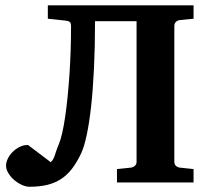

<svg xmlns="http://www.w3.org/2000/svg" viewBox="-20 -691 784 727"><path d="M422.9 0V-50.8L475.1 -56.2Q483.4 -57.1 490.2 -62.7Q497.1 -68.4 497.1 -78.1V-610.8H339.8Q339.8 -513.7 335.9 -432.6Q332 -351.6 325 -288.1Q317.9 -224.6 308.3 -179.7Q298.8 -134.8 287.1 -109.9Q271 -76.2 252.7 -52.2Q234.4 -28.3 211.2 -13.2Q188 2 158.9 9Q129.9 16.1 91.8 16.1Q77.6 16.1 62 8.8Q46.4 1.5 33.2 -10Q20 -21.5 11.5 -35.6Q2.9 -49.8 2.9 -64Q2.9 -76.2 9.5 -90.1Q16.1 -104 27.6 -115.5Q39.1 -127 54 -134.5Q68.8 -142.1 85.9 -142.1L171.9 -77.1Q176.8 -80.1 180.7 -87.2Q184.6 -94.2 187.7 -103.5Q190.9 -112.8 194.3 -123.3Q197.8 -133.8 202.1 -143.1Q209 -159.2 215.3 -186.5Q221.7 -213.9 226.8 -249.3Q231.9 -284.7 236.1 -326.2Q240.2 -367.7 243.2 -412.1Q246.1 -456.5 247.6 -502.7Q249 -548.8 249 -592.8Q249 -602.5 245.1 -606.9Q241.2 -611.3 229 -612.8L161.1 -620.1V-670.9H712.9V-620.1L662.1 -615.2Q652.8 -614.3 646.5 -608.4Q640.1 -602.5 640.1 -592.8V-78.1Q640.1 -68.4 646.5 -62.7Q652.8 -57.1 662.1 -56.2L712.9 -50.8V0Z"/></svg>

Font: Charis SIL
Style: Bold
Weight: 700
Foundry: SIL International
Version: Version 4.112